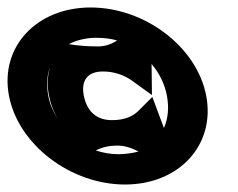

<svg xmlns="http://www.w3.org/2000/svg" viewBox="-49 -482 635 513"><path d="M-25 -226C0 -95 140 11 285 11C430 11 527 -95 502 -226C477 -357 338 -462 193 -462C49 -462 -50 -357 -25 -226ZM80 -226C75 -254 76 -280 85 -303C78 -281 76 -255 82 -226C86 -204 94 -184 105 -165C93 -184 84 -204 80 -226ZM135 -364C153 -374 181 -381 207 -381C227 -381 246 -379 264 -374C249 -364 232 -358 213 -358C185 -358 159 -360 135 -364ZM175 -226C167 -266 184 -291 226 -291C257 -291 283 -281 303 -267L357 -228L356 -311C377 -286 391 -258 397 -226C403 -194 400 -165 389 -140L358 -223L319 -184C304 -170 282 -161 250 -161C211 -161 184 -182 175 -226ZM207 -80C224 -89 244 -93 265 -93C283 -93 303 -87 321 -77C305 -73 286 -70 267 -70C246 -70 225 -74 207 -80Z"/></svg>

Font: Charger EcoBlack
Style: OpObl
Weight: 1000
Designer: Jasper
Foundry: Cannot Into Space Fonts
Version: Version 1.1